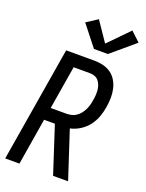

<svg xmlns="http://www.w3.org/2000/svg" viewBox="-178 -1068 877 1153"><g transform="rotate(20 260.5 -491.5)"><path d="M6 0 128 -735H309Q338 -735 366 -728Q394 -721 416 -705Q438 -689 452 -665Q466 -641 472 -613.5Q478 -586 477.5 -557Q477 -528 472 -498Q467 -466 455.5 -434Q444 -402 423 -374.5Q402 -347 372 -328Q342 -309 309 -302L408 0H312L215 -298H146L97 0ZM159 -378H261Q276 -378 292.5 -382Q309 -386 323 -396Q337 -406 347.5 -419.5Q358 -433 365 -448Q372 -463 376.5 -479Q381 -495 383 -511Q386 -527 387 -543.5Q388 -560 386.5 -576Q385 -592 379.5 -606.5Q374 -621 364.5 -632.5Q355 -644 340 -649.5Q325 -655 309 -655H205ZM282 -800 178 -932 249 -978 334 -853 461 -983 521 -927 371 -800Z"/></g></svg>

Font: Iosevka SS04 Medium Oblique
Style: Regular
Weight: 500
Italic angle: -9°
Monospace: yes
Designer: Belleve Invis
Foundry: Belleve Invis
Version: Version 19.0.0; ttfautohint (v1.8.4)